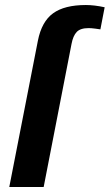

<svg xmlns="http://www.w3.org/2000/svg" viewBox="-20 -745 437 765"><path d="M322 -725Q356 -725 397 -716L380 -628Q375 -629 359 -631Q343 -633 333 -633Q300 -633 285.5 -617.5Q271 -602 265 -570L154 0H17L131 -583Q146 -659 191.5 -692Q237 -725 322 -725Z"/></svg>

Font: Libra Sans Modern
Style: Bold Italic
Weight: 700
Italic angle: -12°
Foundry: Stefan Peev, Context Ltd
Version: Version 1.000